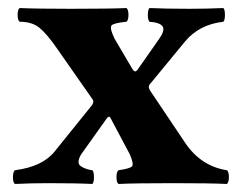

<svg xmlns="http://www.w3.org/2000/svg" viewBox="-20 -456 601 478"><path d="M183.1 -73.2Q177.2 -64.5 176 -57.1Q174.8 -49.8 177.5 -45.9Q180.2 -42 186.5 -39.1Q192.9 -36.1 197.5 -34.7Q202.1 -33.2 210 -32.2Q213.9 -28.3 213.9 -15.1Q213.9 -2 210 2Q169.9 0 100.1 0Q57.1 0 17.1 2Q12.2 -2 12.2 -14.9Q12.2 -27.8 17.1 -32.2Q85.9 -41 116.2 -79.1L208 -192.9Q214.8 -201.7 210.9 -208L122.1 -335Q97.2 -371.1 78.6 -386.5Q60.1 -401.9 28.8 -401.9Q23.9 -405.8 23.9 -418.9Q23.9 -432.1 28.8 -436Q68.8 -434.1 154.8 -434.1Q254.9 -434.1 294.9 -436Q299.8 -432.1 299.8 -418.9Q299.8 -405.8 294.9 -401.9Q264.2 -398.9 258.1 -393.1Q252 -387.2 265.1 -359.9L309.6 -284.2Q315.9 -273.4 322.3 -282.2L376 -358.9Q391.1 -379.9 385 -389.9Q378.9 -399.9 352.1 -401.9Q348.1 -405.8 348.1 -418.9Q348.1 -432.1 352.1 -436Q392.1 -434.1 452.1 -434.1Q496.1 -434.1 536.1 -436Q540 -432.1 540 -418.9Q540 -405.8 536.1 -401.9Q476.1 -395 440.9 -353L352.1 -245.1Q348.1 -239.3 354 -230L441.9 -99.1Q481 -42 544.9 -32.2Q549.8 -28.3 549.8 -15.1Q549.8 -2 544.9 2Q504.9 0 411.1 0Q314.9 0 274.9 2Q270 -2 270 -14.9Q270 -27.8 274.9 -32.2Q302.7 -36.1 308.3 -41.5Q314 -46.9 303.2 -71.8L254.9 -162.6Q251.5 -169.4 245.1 -160.2Z"/></svg>

Font: Linux Libertine
Style: Bold
Weight: 700
Designer: Philipp H. Poll
Foundry: Philipp H. Poll
Version: Version 5.0.3